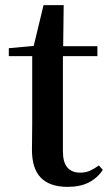

<svg xmlns="http://www.w3.org/2000/svg" viewBox="-20 -709 425 745"><path d="M242.2 16.1Q173.8 16.1 138.9 -19Q104 -54.2 104 -127.9Q104 -154.8 104.5 -176.5Q105 -198.2 105 -227.1V-491.2H14.2V-522L110.8 -530.8L148.9 -689H227.1L225.1 -529.8H357.9V-491.2H224.1V-122.1Q224.1 -79.1 241.5 -59.1Q258.8 -39.1 291 -39.1Q312 -39.1 328.1 -46.1Q344.2 -53.2 363.8 -66.9L378.9 -49.8Q357.9 -18.1 324.5 -1Q291 16.1 242.2 16.1Z"/></svg>

Font: Dream Han Serif CN W16
Style: Regular
Weight: 625
Designer: Adobe
Foundry: Pal3love
Version: Version 3.00; Sans 2.004; Serif 2.001